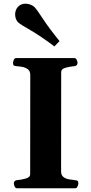

<svg xmlns="http://www.w3.org/2000/svg" viewBox="-20 -1002 486 1022"><path d="M70.3 0Q62 0 57.9 -9.8Q53.7 -19.5 53.7 -24.9Q53.7 -41 69.8 -43Q93.3 -44.9 116.9 -51.5Q140.6 -58.1 140.6 -74.2L141.1 -602.5Q141.1 -623.5 128.7 -633.1Q116.2 -642.6 99.1 -645.8Q82 -648.9 66.9 -649.9Q56.6 -650.9 53 -654.1Q49.3 -657.2 49.3 -668Q49.3 -673.3 53.5 -683.1Q57.6 -692.9 65.9 -692.9H376Q384.3 -692.9 388.4 -683.1Q392.6 -673.3 392.6 -668Q392.6 -651.9 376.5 -649.9Q351.6 -647.9 328.6 -641.4Q305.7 -634.8 305.7 -618.7L305.2 -90.3Q305.2 -69.3 317.6 -59.8Q330.1 -50.3 347.4 -47.4Q364.7 -44.4 379.4 -43Q389.6 -42 393.3 -39.1Q397 -36.1 397 -24.9Q397 -19.5 392.8 -9.8Q388.7 0 380.4 0ZM269.5 -754.9Q194.8 -811 141.6 -841.6Q88.4 -872.1 76.7 -882.8Q69.3 -889.6 64.9 -901.1Q60.5 -912.6 60.5 -925.3Q60.5 -936 64.2 -946.8Q67.9 -957.5 76.2 -966.3Q91.8 -982.4 115.7 -982.4Q129.9 -982.4 142.6 -977.3Q155.3 -972.2 163.1 -964.8Q174.3 -954.1 207.5 -903.3Q240.7 -852.5 296.9 -783.2Z"/></svg>

Font: Gelasio
Style: Bold
Weight: 700
Designer: Eben Sorkin
Foundry: Eben Sorkin
Version: Version 1.008